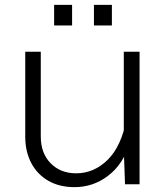

<svg xmlns="http://www.w3.org/2000/svg" viewBox="-20 -759 690 791"><path d="M148 -546V-197Q148 -128 188.5 -86.5Q229 -45 294 -45Q367 -45 423.5 -100.5Q480 -156 501 -268L514 -168Q487 -82 425.5 -35Q364 12 287 12Q225 12 179.5 -14Q134 -40 109 -87Q84 -134 84 -196V-546ZM555 -546V0H495L490 -141V-546ZM367 -654V-739H441V-654ZM203 -654V-739H277V-654Z"/></svg>

Font: Azeret Mono Thin ExtraLight
Style: Regular
Weight: 250
Version: Version 1.002